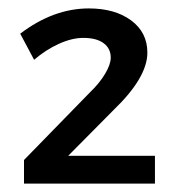

<svg xmlns="http://www.w3.org/2000/svg" viewBox="-20 -723 423 456"><path d="M330 -598Q330 -539 250 -462L142 -353H348V-287H37V-343L194 -504Q216 -525 229.5 -547.5Q243 -570 243 -586Q243 -608 226 -620.5Q209 -633 178 -633Q151 -633 120 -619Q89 -605 61 -581L28 -643Q107 -703 191 -703Q253 -703 291.5 -674.5Q330 -646 330 -598Z"/></svg>

Font: Sapa
Style: Regular
Weight: 400
Version: Version 1.20 June 8, 2016